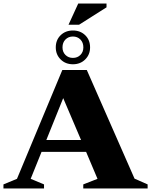

<svg xmlns="http://www.w3.org/2000/svg" viewBox="-34 -1066 856 1086"><path d="M727 -55.5 801 -23V0H437V-23L517.5 -54.5L453 -207H201L139.5 -54.5L215 -23V0H-14.5V-23L62 -54.5L318.5 -670H457ZM228 -274H424.5L323.5 -511ZM378.5 -893.5Q420.5 -893.5 448 -866.8Q475.5 -840 475.5 -798Q475.5 -757 448 -729.8Q420.5 -702.5 378.5 -702.5Q336.5 -702.5 309 -729.8Q281.5 -757 281.5 -798Q281.5 -840 309 -866.8Q336.5 -893.5 378.5 -893.5ZM378.5 -738.5Q404 -738.5 420.8 -755.2Q437.5 -772 437.5 -798Q437.5 -825.5 420.8 -842.5Q404 -859.5 378.5 -859.5Q353 -859.5 336.2 -842.5Q319.5 -825.5 319.5 -798Q319.5 -772 336.2 -755.2Q353 -738.5 378.5 -738.5ZM353.5 -926 408.5 -1046H568.5V-1024.5L413 -926Z"/></svg>

Font: Newsreader Text ExtraBold
Style: Regular
Weight: 800
Designer: Hugues Gentile
Foundry: Production Type
Version: Version 1.001